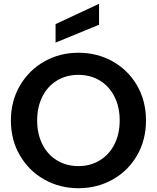

<svg xmlns="http://www.w3.org/2000/svg" viewBox="-20 -985 827 1012"><path d="M37.4 -350Q37.4 -452.5 85.1 -534Q132.9 -615.5 214.1 -661.3Q295.4 -707 393.4 -707Q492.4 -707 574 -661.3Q655.5 -615.5 702.5 -534.3Q749.5 -453 749.5 -350Q749.5 -247 702.2 -165.5Q655 -84 573.4 -38.5Q491.9 7 393.4 7Q295.4 7 214.1 -38.5Q132.9 -84 85.1 -165.5Q37.4 -247 37.4 -350ZM610.9 -350Q610.9 -420.8 583.2 -475.7Q555.6 -530.6 505.9 -560.6Q456.3 -590.5 393.4 -590.5Q330 -590.5 280.4 -560.6Q230.8 -530.6 203.3 -475.7Q175.9 -420.8 175.9 -350Q175.9 -279.2 203.3 -224.5Q230.8 -169.9 280.4 -139.7Q330 -109.5 393.4 -109.5Q456.3 -109.5 505.9 -139.7Q555.6 -169.9 583.2 -224.5Q610.9 -279.2 610.9 -350ZM272.9 -857.8 502.1 -964.9V-854.5L272.9 -760.5Z"/></svg>

Font: AF Albert Sans Medium
Style: Regular
Weight: 500
Designer: Andreas Rasmussen
Foundry: a.Foundry
Version: Version 1.300;Glyphs 3.2 (3231)